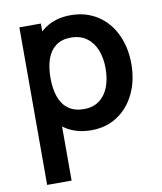

<svg xmlns="http://www.w3.org/2000/svg" viewBox="-88 -626 791 936"><g transform="rotate(-10 308.0 -157.5)"><path d="M89.5 -270.2Q89.5 -352.3 116.7 -416.8Q143.8 -481.2 197 -518.1Q250.1 -555 324.8 -555Q399.9 -555 457 -518.4Q514.1 -481.8 545 -416.8Q576 -351.9 576 -270.2Q576 -189.4 545.4 -124.4Q514.8 -59.4 458.7 -22.2Q402.6 15 329.3 15Q252.8 15 198.7 -21.9Q144.6 -58.8 117 -123.3Q89.5 -187.8 89.5 -270.2ZM69.2 -540H175.7V-160.8H190.3V240H69.2ZM448.5 -270.2Q448.5 -320.7 432.9 -360.6Q417.3 -400.6 385.6 -423.9Q353.9 -447.2 306.8 -447.2Q262 -447.2 232.7 -425.2Q203.4 -403.2 189.5 -363.7Q175.7 -324.2 175.7 -270.2Q175.7 -215.9 189.8 -176.3Q203.8 -136.7 234 -114.8Q264.1 -92.8 311 -92.8Q356.6 -92.8 387.5 -116Q418.3 -139.2 433.4 -179.2Q448.5 -219.2 448.5 -270.2Z"/></g></svg>

Font: Tap Sans
Style: Regular
Weight: 400
Designer: Tap Payments
Foundry: Tap Payments
Version: Version 1.001;Glyphs 3.1.2 (3151)